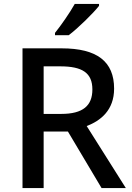

<svg xmlns="http://www.w3.org/2000/svg" viewBox="-20 -961 673 981"><path d="M486 -931V-941H362C337 -896 291 -830 261 -793V-781H331C379 -817 457 -894 486 -931ZM295 -714H95V0H203V-289H327L499 0H623L423 -317C494 -344 563 -398 563 -508C563 -646 477 -714 295 -714ZM288 -622C400 -622 452 -589 452 -504C452 -421 404 -379 293 -379H203V-622Z"/></svg>

Font: Noto Sans Bengali UI Medium
Style: Regular
Weight: 500
Designer: Jelle Bosma - Monotype Design Team
Foundry: Monotype Imaging Inc.
Version: Version 2.003